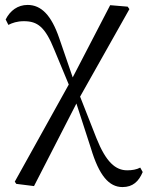

<svg xmlns="http://www.w3.org/2000/svg" viewBox="-20 -549 599 779"><path d="M477 210C519 210 543 187 559 149L549 131C534 139 516 142 496 142C449 142 410 109 371 11L305 -157L505 -512L498 -522L427 -528L275 -235L220 -395C188 -488 147 -529 92 -529C52 -529 21 -506 3 -470L14 -448C30 -456 49 -463 77 -463C132 -463 163 -440 200 -348L259 -206L40 188L46 197L118 206L290 -129L349 53C382 163 422 210 477 210Z"/></svg>

Font: Harano Aji Mincho KR
Style: Regular
Weight: 400
Foundry: Masamichi Hosoda
Version: HaranoAjiMinchoKR-Regular version 20230610;ttx 4.39.4